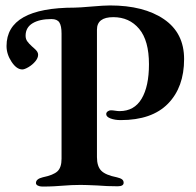

<svg xmlns="http://www.w3.org/2000/svg" viewBox="-20 -681 721 705"><path d="M112 -9Q112 -24 137 -30Q176 -38 191 -52Q206 -66 206 -98V-558Q206 -586 198 -598.5Q190 -611 169 -611Q125 -611 99.5 -595.5Q74 -580 74 -550Q74 -538 80 -529.5Q86 -521 97 -511Q99 -509 106 -503Q113 -497 116.5 -491.5Q120 -486 120 -480Q120 -468 109.5 -455.5Q99 -443 84.5 -434.5Q70 -426 62 -426Q41 -426 22.5 -454Q4 -482 4 -512Q4 -653 254 -653Q270 -653 316 -657Q362 -661 384 -661Q508 -661 582 -610.5Q656 -560 656 -464Q656 -361 597 -300.5Q538 -240 423 -240Q402 -240 386 -246Q370 -252 370 -262Q370 -268 375.5 -272Q381 -276 387 -276Q394 -276 403 -274.5Q412 -273 419 -273Q473 -273 500 -318.5Q527 -364 527 -445Q527 -532 491 -575Q455 -618 396 -618Q336 -618 336 -572V-104Q336 -70 352 -54Q368 -38 409 -30Q422 -27 428 -22.5Q434 -18 434 -10Q434 3 412 3Q373 3 337 0Q293 -2 276 -2Q243 -2 208 1Q196 2 178 3Q160 4 135 4Q126 4 119 0.5Q112 -3 112 -9Z"/></svg>

Font: EB Garamond SemiBold
Style: Regular
Weight: 600
Designer: Georg Duffner and Octavio Pardo
Foundry: Georg Duffner
Version: Version 1.000